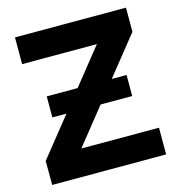

<svg xmlns="http://www.w3.org/2000/svg" viewBox="-107 -818 852 912"><g transform="rotate(-15 319.0 -361.5)"><path d="M514.2 -309.6H358.9L216.3 -131.3H598.1V0H37.6V-118.2L190.9 -309.6H121.6V-413.1H273.4L416 -591.3H48.3V-722.7H594.2V-604L441.4 -413.1H514.2Z"/></g></svg>

Font: Giphurs
Style: Bold
Weight: 700
Version: Version 0.920; ttfautohint (v1.8.4.7-5d5b)